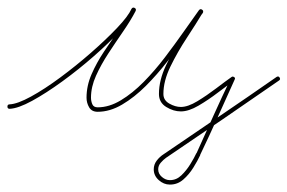

<svg xmlns="http://www.w3.org/2000/svg" viewBox="-24 -289 774 517"><path d="M-4 -2Q-4 -8 2 -8Q23 -9 59.5 -29Q96 -49 138.5 -80.5Q181 -112 221 -147Q261 -182 291 -213.5Q321 -245 330 -265Q333 -270 338 -268Q344 -265 341 -259Q328 -234 308 -205Q288 -176 268 -145.5Q248 -115 234.5 -85Q221 -55 221 -26Q221 -17 224.5 -8.5Q228 0 239 0Q270 0 301.5 -19Q333 -38 363 -68.5Q393 -99 420 -134.5Q447 -170 470.5 -203.5Q494 -237 512 -262Q516 -266 520 -263Q525 -260 522 -255Q504 -225 479 -187Q454 -149 435 -110Q416 -71 416 -36Q416 -19 432 -10Q448 -1 463 -1Q482 -1 507.5 -16.5Q533 -32 558 -51Q583 -70 600 -82Q603 -84 607 -81Q610 -79 608 -75Q585 -24 562 27Q539 78 515 128Q515 128 515 129Q515 129 515 129Q508 144 496.5 162.5Q485 181 469.5 194.5Q454 208 434 208Q433 208 433 208Q433 208 433 208Q433 208 433 208Q417 208 403.5 196Q390 184 390 167Q390 154 398 143.5Q406 133 417 126Q417 126 417 126Q417 126 417 126Q417 126 417 126Q417 126 417 126Q493 74 569 22.5Q645 -29 721 -82Q726 -85 729 -80Q732 -75 727 -72Q652 -20 576 32Q500 84 423 136Q423 136 423 136Q423 136 423 136Q423 136 423 136Q423 136 423 136Q416 141 409 149Q402 157 402 167Q402 179 412 187.5Q422 196 433 196Q433 196 433 196Q433 196 433 196Q434 196 434 196Q451 196 464.5 183Q478 170 488.5 153Q499 136 505 123Q505 123 505 123Q505 124 505 124Q528 73 551 22Q574 -29 598 -79Q599 -84 605 -79Q610 -75 606 -72Q588 -59 562.5 -39.5Q537 -20 510.5 -4.5Q484 11 463 11Q443 11 423.5 -1Q404 -13 404 -36Q404 -73 423 -113Q442 -153 467.5 -191.5Q493 -230 512 -261Q515 -266 520 -262Q525 -259 522 -254Q503 -229 479 -194.5Q455 -160 427 -124Q399 -88 368.5 -57.5Q338 -27 305 -7.5Q272 12 239 12Q223 12 216 0Q209 -12 209 -26Q209 -58 222.5 -89Q236 -120 256 -150Q276 -180 296 -209Q316 -238 330 -265Q333 -270 338 -268Q344 -265 341 -260Q331 -239 300.5 -206.5Q270 -174 229 -138Q188 -102 144 -70Q100 -38 62.5 -17.5Q25 3 2 4Q-4 4 -4 -2Z"/></svg>

Font: FRB American Cursive Guidelines Arrows Thin
Style: Italic
Weight: 100
Italic angle: -25°
Version: Version 2.0;Modular Font Editor K font №1